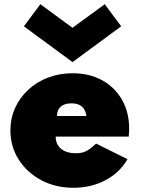

<svg xmlns="http://www.w3.org/2000/svg" viewBox="-20 -876 672 912"><path d="M329 16Q244 16 176.2 -20Q108.5 -56 69 -117.8Q29.5 -179.5 29.5 -257Q29.5 -314.5 52 -363.8Q74.5 -413 114.5 -450Q154.5 -487 208.2 -507.5Q262 -528 325 -528Q405 -528 465.2 -494.8Q525.5 -461.5 559.5 -402.2Q593.5 -343 593.5 -264.5Q593.5 -258 593.2 -252.2Q593 -246.5 591.5 -227H244.5Q244.5 -202.5 256 -184.8Q267.5 -167 289.2 -157.5Q311 -148 341 -148Q369 -148 389.2 -158Q409.5 -168 436.5 -194L585.5 -120Q549.5 -56.5 481.2 -20.2Q413 16 329 16ZM250.5 -325H390.5Q387.5 -345.5 378.5 -358.8Q369.5 -372 355 -378.5Q340.5 -385 319.5 -385Q297.5 -385 282.2 -378Q267 -371 259 -357.8Q251 -344.5 250.5 -325ZM324.5 -581 93.5 -751 171.5 -856 324.5 -744 477.5 -856 555.5 -751Z"/></svg>

Font: Spartan Thin Black
Style: Regular
Weight: 900
Version: Version 1.004